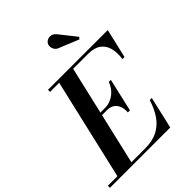

<svg xmlns="http://www.w3.org/2000/svg" viewBox="-318 -1132 1273 1273"><g transform="rotate(-45 319.0 -495.5)"><path d="M38.5 0 212.5 -750H343.5L169.5 0ZM-46.5 0V-19.5H304.5Q373 -19.5 421 -44.5Q469 -69.5 500.5 -115.5Q532 -161.5 551.5 -225H571L519 0ZM391 -269.5Q393.5 -303 383.8 -327.2Q374 -351.5 354 -364.8Q334 -378 305.5 -378H237.5V-397.5H305.5Q334 -397.5 361.5 -409.8Q389 -422 410.8 -445.2Q432.5 -468.5 444.5 -502H464L410.5 -269.5ZM615.5 -545Q623.5 -598.5 612.8 -640.5Q602 -682.5 569.5 -706.5Q537 -730.5 478.5 -730.5H122.5V-750H683L635 -545ZM506.5 -839 373 -893.5Q355 -899 345.2 -912.2Q335.5 -925.5 334 -941.5Q332.5 -957.5 341 -970.5Q346.5 -979 356.5 -984.8Q366.5 -990.5 378.8 -991.2Q391 -992 403.2 -986.5Q415.5 -981 426 -967.5L517.5 -852Z"/></g></svg>

Font: Bodoni Moda 11pt SemiBold
Style: Italic
Weight: 600
Italic angle: -13°
Designer: Owen Earl
Foundry: indestructible type
Version: Version 2.004